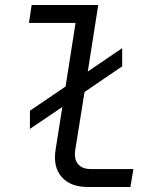

<svg xmlns="http://www.w3.org/2000/svg" viewBox="-20 -750 640 770"><path d="M100 -233V-306L243 -403L283 -658H96L107 -730H374L332 -463L470 -557V-484L319 -381L282 -150Q276 -113 292.5 -92.5Q309 -72 345 -72H515L503 0H333Q262 0 227 -40.5Q192 -81 203 -150L230 -321Z"/></svg>

Font: JetBrains Mono NL Light
Style: Italic
Weight: 300
Italic angle: -9°
Designer: Philipp Nurullin, Konstantin Bulenkov
Foundry: JetBrains
Version: Version 2.304; ttfautohint (v1.8.4.7-5d5b)